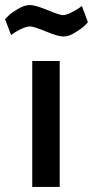

<svg xmlns="http://www.w3.org/2000/svg" viewBox="-62 -742 369 762"><path d="M66 -500H175V0H66ZM272 -638Q262 -629 236.5 -613Q211 -597 190 -597Q169 -597 120.5 -617Q72 -637 58 -637Q34 -637 -5 -612L-18 -603L-42 -666L-26 -682Q-17 -691 9 -706.5Q35 -722 56.5 -722Q78 -722 126.5 -702Q175 -682 187 -682Q209 -682 250 -709L263 -718L287 -654Z"/></svg>

Font: Titillium Web[RUS by Daymarius]
Style: Regular
Weight: 600
Designer: Cyrillization by Daymarius
Foundry: Cyrillization by Daymarius
Version: Version 1.002 September 11, 2018